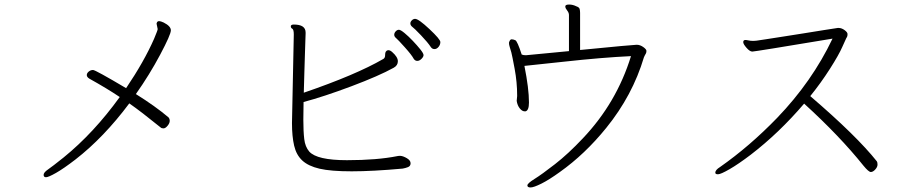

<svg xmlns="http://www.w3.org/2000/svg" viewBox="-20 -771 4040 845"><path d="M674 -643 669 -667Q669 -669 671 -673Q674 -678 680.5 -678Q687 -678 700 -672Q732 -656 732 -637.5Q732 -619 685 -530.5Q638 -442 578 -357Q663 -304 721 -255Q727 -249 727 -239Q727 -229 717.5 -217.5Q708 -206 699.5 -206Q691 -206 687 -210Q602 -279 549 -316Q437 -166 312 -69Q260 -29 226.5 -10Q193 9 182.5 9Q172 9 172 -1.5Q172 -12 191 -25Q210 -38 260 -78Q393 -186 507 -344Q452 -381 373 -425Q362 -432 362 -440.5Q362 -449 370.5 -456Q379 -463 389.5 -463Q400 -463 535 -383Q614 -500 658 -600Q674 -638 674 -643Z M1876 -564Q1863 -584 1833 -615.5Q1803 -647 1792 -655Q1786 -661 1786 -668Q1786 -675 1792.5 -681.5Q1799 -688 1807 -688Q1822 -688 1870 -643Q1918 -598 1918 -586Q1918 -574 1910 -564.5Q1902 -555 1892 -555Q1882 -555 1876 -564ZM1316 -322 1315 -244Q1315 -193 1319 -159Q1323 -125 1341 -104Q1375 -66 1507 -66Q1639 -66 1729 -84Q1732 -85 1739 -85H1743Q1755 -84 1771 -74.5Q1787 -65 1787 -52.5Q1787 -40 1775.5 -35.5Q1764 -31 1752 -29Q1620 -17 1528 -17Q1436 -17 1386.5 -28.5Q1337 -40 1310.5 -64.5Q1284 -89 1274.5 -130Q1265 -171 1265 -229L1273 -619Q1273 -641 1266.5 -644.5Q1260 -648 1260 -654V-657Q1262 -663 1273 -663Q1325 -663 1325 -628V-623Q1325 -619 1324 -594.5Q1323 -570 1322 -533Q1321 -496 1319.5 -451.5Q1318 -407 1317 -363Q1547 -442 1666 -511Q1675 -515 1675 -529V-531Q1675 -547 1687 -550H1690Q1697 -550 1706 -542Q1731 -520 1731 -501.5Q1731 -483 1713 -473Q1648 -437 1527 -391.5Q1406 -346 1316 -322ZM1801 -512Q1792 -529 1761.5 -563Q1731 -597 1723 -603.5Q1715 -610 1715 -618Q1715 -626 1721.5 -633Q1728 -640 1735.5 -640Q1743 -640 1760.5 -625.5Q1778 -611 1797 -591Q1816 -571 1830 -553.5Q1844 -536 1844 -528.5Q1844 -521 1835 -512Q1826 -503 1816.5 -503Q1807 -503 1801 -512Z M2220 -583Q2224 -598 2231.5 -598Q2239 -598 2248 -594Q2257 -590 2276 -531Q2284 -528 2292 -528H2296L2484 -546V-705Q2484 -715 2476 -725Q2468 -735 2468 -742V-744Q2469 -751 2485 -751Q2501 -751 2517 -743Q2529 -739 2531 -731.5Q2533 -724 2533 -714V-551Q2767 -574 2782 -574Q2797 -574 2811 -564Q2825 -554 2825 -547Q2825 -540 2822.5 -535.5Q2820 -531 2818 -527.5Q2816 -524 2814 -519Q2764 -351 2648 -208Q2554 -92 2444 -14Q2397 20 2363 37Q2329 54 2315 54Q2301 54 2301 45Q2301 36 2332.5 16.5Q2364 -3 2422.5 -48.5Q2481 -94 2545 -162Q2694 -319 2757 -524Q2630 -518 2462 -499.5Q2294 -481 2288 -481Q2308 -381 2308 -320Q2308 -285 2293 -281H2289Q2278 -281 2267.5 -294Q2257 -307 2254 -327L2256 -348V-351Q2256 -409 2245 -468Q2234 -527 2230.5 -540Q2227 -553 2223.5 -563.5Q2220 -574 2220 -583Z M3667 -648H3671Q3684 -648 3697 -638.5Q3710 -629 3710 -621Q3710 -613 3708 -609Q3706 -605 3704 -602Q3702 -599 3687 -564.5Q3672 -530 3632.5 -468Q3593 -406 3546 -348Q3750 -173 3839 -61Q3842 -57 3842 -46.5Q3842 -36 3832 -25Q3822 -14 3812.5 -14Q3803 -14 3780 -42Q3675 -173 3519 -315Q3409 -186 3284 -90Q3230 -49 3191 -26.5Q3152 -4 3140 -4Q3128 -4 3128 -11Q3128 -23 3149 -36Q3279 -127 3400 -252Q3554 -412 3644 -601Q3302 -544 3291 -544Q3280 -544 3265.5 -560.5Q3251 -577 3251 -585.5Q3251 -594 3259 -595H3261Q3266 -595 3272 -593.5Q3278 -592 3284 -591.5Q3290 -591 3296 -591Q3302 -591 3309.5 -592Q3317 -593 3349.5 -598Q3382 -603 3426.5 -610Q3471 -617 3518.5 -624.5Q3566 -632 3605.5 -638.5Q3645 -645 3667 -648Z"/></svg>

Font: LXGW WenKai Light
Style: Regular
Weight: 300
Designer: LXGW / Fontworks Inc.
Foundry: LXGW / Fontworks Inc.
Version: Version 1.501; October 10, 2024